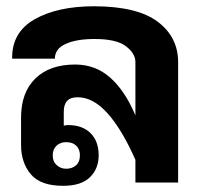

<svg xmlns="http://www.w3.org/2000/svg" viewBox="-20 -580 642 610"><path d="M233.9 -86.4Q233.9 -106 222.2 -117.2Q210.4 -128.4 189.9 -128.4Q171.9 -128.4 159.7 -117.2Q147.5 -106 147.5 -85.9Q147.5 -66.4 160.4 -55.2Q173.3 -43.9 189.9 -43.9Q209.5 -43.9 221.7 -54.9Q233.9 -65.9 233.9 -86.4ZM182.6 -180.7Q185.1 -181.6 189 -182.1Q192.9 -182.6 196.8 -182.6Q241.7 -182.6 267.6 -157Q293.5 -131.3 293.5 -86.4Q293.5 -43.9 265.6 -16.8Q237.8 10.3 181.2 10.3Q109.4 10.7 78.1 -26.1Q46.9 -63 46.9 -119.6V-206.5Q46.9 -286.1 92.3 -330.6Q137.7 -375 218.8 -375Q283.7 -375 330.8 -332.8Q377.9 -290.5 410.2 -213.4V-382.8Q410.2 -410.2 380.1 -433.1Q350.1 -456.1 280.3 -456.1Q222.7 -456.1 188.5 -440.4Q154.3 -424.8 154.3 -393.6H18.6Q17.1 -477.1 89.8 -518.6Q162.6 -560.1 279.8 -560.1Q417 -559.6 481.4 -510.7Q545.9 -461.9 545.9 -382.8V0H410.2V-72.3Q366.7 -170.4 320.8 -220.9Q274.9 -271.5 226.1 -271Q204.1 -271 193.4 -259.5Q182.6 -248 182.6 -225.1Z"/></svg>

Font: Roboto Web
Style: Bold
Weight: 700
Designer: Google
Version: Version 1.200310; 2013